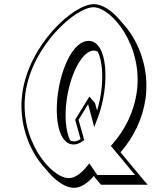

<svg xmlns="http://www.w3.org/2000/svg" viewBox="-20 -860 766 927"><path d="M88.2 -413C67.4 -268.5 120 -138 186.7 -60L213.9 -28.2C254.3 18.9 299.8 46.8 337.4 46.8C369.4 46.8 402.3 25.8 433.2 -10.7L440.5 0L467.7 31.8H692.7L665.5 0L535.1 -156.9L562.4 -125.1C625 -197.1 668.5 -286.1 682.2 -381.2C703 -525.5 650.9 -655.5 584.5 -733.2L557.2 -765C516.9 -812.2 471.2 -840 433.3 -840C333.8 -840 121.6 -645 88.2 -413ZM452 -610.8C472.8 -568.7 479.8 -495 468 -412.8C463.6 -382.3 456.9 -352.9 448.6 -325.9L438.9 -362.2L411.7 -394L342.8 -282L369 -188.7C358.7 -181.4 348.1 -177.4 337.8 -177.4C330.9 -177.4 324.5 -179.1 318.6 -182.4C297.6 -224.6 290.5 -298.7 302.4 -381C320.8 -508.5 378.9 -615.8 432.8 -615.8C439.6 -615.8 446 -614.1 452 -610.8ZM103.2 -413C135.9 -639.8 345.1 -825 431.2 -825C517.8 -825 672.7 -639.9 640 -413C626.8 -321.2 584.7 -235.2 524.3 -165.8L515.4 -155.5L632.1 -15H449.7L411.4 -71.2L397.8 -54.6C367.6 -17.7 338.1 0 312.3 0C226.3 0 70.5 -186.1 103.2 -413ZM260.2 -412.8C242.2 -287.8 263.2 -162.4 335.6 -162.4C350 -162.4 364.1 -168 376.6 -177L386.6 -184.1L359.2 -281.7L405.4 -356.8L434.9 -246.4L452.2 -291.7C465.9 -327.8 476.7 -369.2 483 -412.8C501 -537.7 480.1 -662.6 407.7 -662.6C335.3 -662.6 278.2 -537.8 260.2 -412.8Z"/></svg>

Font: Blink
Style: 3DObl
Weight: 400
Designer: Mew Too
Foundry: Cannot Into Space Fonts
Version: Version 001.000